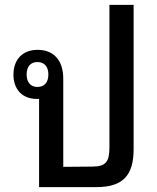

<svg xmlns="http://www.w3.org/2000/svg" viewBox="-20 -766 643 786"><path d="M527 -746H428V-162C428 -104 413 -84 358 -84L239 -83V-444C239 -521 198 -562 134 -562C72 -562 35 -522 35 -460C35 -400 72 -361 130 -361C133 -361 137 -361 140 -361V0H375C484 0 527 -49 527 -155ZM133 -410C105 -410 89 -430 89 -461C89 -493 105 -512 133 -512C162 -512 178 -493 178 -461C178 -429 162 -410 133 -410Z"/></svg>

Font: Noto Sans Thai Looped SemiCondensed Medium
Style: Regular
Weight: 500
Width: 4
Designer: Sasikarn Vongin, Ben Mitchell
Foundry: The Fontpad Ltd
Version: Version 1.001